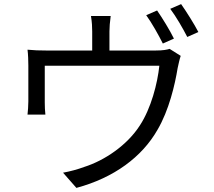

<svg xmlns="http://www.w3.org/2000/svg" viewBox="-20 -867 1040 935"><path d="M745 -816 692 -793C719 -756 753 -695 773 -655L827 -679C807 -720 770 -780 745 -816ZM862 -847 809 -824C837 -787 870 -730 892 -687L946 -711C927 -748 888 -810 862 -847ZM860 -595 806 -629C793 -625 775 -621 737 -621H513V-714C513 -735 515 -758 519 -789H423C428 -758 429 -735 429 -714V-621H207C172 -621 143 -622 114 -625C117 -603 118 -569 118 -548C118 -514 118 -404 118 -373C118 -353 116 -326 114 -309H201C199 -324 198 -350 198 -368C198 -399 198 -505 198 -547H756C747 -461 716 -340 661 -256C600 -161 491 -86 390 -54C358 -42 320 -32 287 -26L352 48C535 -1 672 -103 747 -235C803 -330 832 -455 845 -535C849 -554 855 -581 860 -595Z"/></svg>

Font: Noto Sans Mono CJK HK
Style: Regular
Weight: 400
Designer: Ryoko NISHIZUKA 西塚涼子 (kana, bopomofo & ideographs); Paul D. Hunt (Latin, Greek & Cyrillic); Sandoll Communications 산돌커뮤니
Foundry: Adobe
Version: Version 2.004;hotconv 1.0.118;makeotfexe 2.5.65603